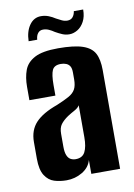

<svg xmlns="http://www.w3.org/2000/svg" viewBox="-77 -690 523 749"><g transform="rotate(-10 185.0 -316.0)"><path d="M126 8Q100 8 77.5 1Q55 -6 40.5 -28.5Q26 -51 26 -95V-161Q26 -208 53.5 -237.5Q81 -267 140 -288Q171 -301 189 -311Q207 -321 215 -335.5Q223 -350 223 -375V-402Q223 -418 218 -426.5Q213 -435 203.5 -439Q194 -443 182 -443Q156 -443 148 -425.5Q140 -408 140 -367V-325H37V-378Q37 -415 47.5 -443.5Q58 -472 89 -488.5Q120 -505 182 -505Q245 -505 279 -493.5Q313 -482 326 -457.5Q339 -433 339 -391V0H225V-55Q217 -26 188.5 -9Q160 8 126 8ZM175 -67Q202 -67 212.5 -87.5Q223 -108 223 -145V-272Q217 -262 203 -254.5Q189 -247 175 -238Q156 -225 146 -211.5Q136 -198 136 -174V-123Q136 -102 141 -89.5Q146 -77 155 -72Q164 -67 175 -67ZM236 -551Q221 -551 208 -556.5Q195 -562 181 -570Q171 -577 160 -582Q149 -587 137 -587Q124 -587 116.5 -577.5Q109 -568 108 -552H74Q75 -591 92.5 -615.5Q110 -640 138 -640Q154 -640 168 -634.5Q182 -629 194 -621Q205 -615 215.5 -610Q226 -605 237 -605Q251 -605 258.5 -614Q266 -623 268 -637H305Q305 -609 294.5 -589.5Q284 -570 268 -560.5Q252 -551 236 -551Z"/></g></svg>

Font: Alumni Sans Thin
Style: Bold
Weight: 700
Version: Version 1.018